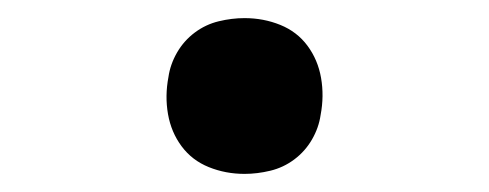

<svg xmlns="http://www.w3.org/2000/svg" viewBox="-20 -446 540 212"><path d="M250 -254Q229 -254 210.5 -261.5Q192 -269 180.5 -284.5Q169 -300 165.5 -320Q162 -340 166 -361Q168 -375 175.5 -388Q183 -401 195 -410Q207 -419 221.5 -422.5Q236 -426 250 -426Q271 -426 289.5 -418.5Q308 -411 319.5 -395.5Q331 -380 334.5 -360Q338 -340 334 -319Q332 -305 324.5 -292Q317 -279 305 -270Q293 -261 278.5 -257.5Q264 -254 250 -254Z"/></svg>

Font: Iosevka Curly Medium Oblique
Style: Regular
Weight: 500
Italic angle: -9°
Monospace: yes
Designer: Belleve Invis
Foundry: Belleve Invis
Version: Version 11.1.0; ttfautohint (v1.8.3)